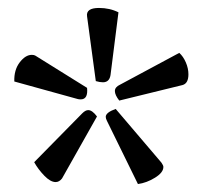

<svg xmlns="http://www.w3.org/2000/svg" viewBox="-20 -708 510 483"><path d="M239 -501Q231 -501 221 -504L199 -667Q196 -688 229 -688Q256 -688 278 -677L258 -519Q255 -501 239 -501ZM454 -521Q454 -498 439 -494L280 -455Q269 -469 269 -479Q269 -489 282 -495L431 -575Q441 -566 447.5 -551Q454 -536 454 -521ZM183 -458Q178 -458 175 -459L16 -503Q15 -532 29.5 -551Q44 -570 60 -570Q66 -570 69 -568L199 -487Q202 -458 183 -458ZM246 -414Q246 -425 271 -434L386 -299Q391 -292 391 -288Q391 -274 370 -261Q349 -248 327 -245L249 -404Q246 -410 246 -414ZM202 -431Q212 -431 224 -415L136 -259Q129 -250 120 -250Q107 -250 91.5 -266Q76 -282 66 -300L187 -423Q195 -431 202 -431Z"/></svg>

Font: Yanone Kaffeesatz
Style: Regular
Weight: 400
Designer: Yanone (Cyrillic: Daniel Pouzeot & Huerta Tipografica)
Foundry: Yanone
Version: Version 1.100;PS 001.100;hotconv 1.0.70;makeotf.lib2.5.58329